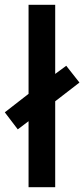

<svg xmlns="http://www.w3.org/2000/svg" viewBox="-43 -780 351 800"><path d="M76 0H187V-358L288 -436L233 -506L187 -472V-760H76V-389L-23 -312L31 -241L76 -275Z"/></svg>

Font: Noto Sans Georgian ExtraCondensed SemiBold
Style: Regular
Weight: 600
Width: 2
Designer: Monotype Design Team, Akaki Razmadze
Foundry: Google LLC
Version: Version 2.005